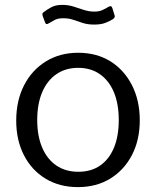

<svg xmlns="http://www.w3.org/2000/svg" viewBox="-20 -756 639 786"><path d="M299 10Q223.5 10 166.5 -24.6Q109.4 -59.3 77.9 -120.8Q46.4 -182.3 46.4 -262Q46.4 -344.6 78.7 -407.1Q110.9 -469.6 168.1 -504.8Q225.3 -540 300 -540Q376 -540 432.4 -504.7Q488.7 -469.4 520.4 -406.9Q552.2 -344.4 552.2 -263.4Q552.2 -183 520.3 -121.5Q488.4 -60 431.6 -25Q374.8 10 299 10ZM300.7 -52.8Q353.1 -52.8 390 -78.4Q427 -104.1 446.6 -151.6Q466.2 -199.1 466.2 -264.6Q466.2 -330.6 446.2 -378.5Q426.2 -426.3 388.9 -452.3Q351.6 -478.3 300 -478.3Q248.6 -478.3 210.8 -452.3Q173 -426.3 152.7 -378.5Q132.4 -330.6 132.4 -264.6Q132.4 -199.5 152.7 -151.8Q173 -104.1 210.8 -78.4Q248.6 -52.8 300.7 -52.8ZM442 -677.4Q430.3 -670 412.1 -662.7Q394 -655.4 365.9 -655.4Q339.1 -655.4 318.7 -661.9Q298.4 -668.5 280.1 -674.9Q261.9 -681.3 238.7 -681.3Q216.9 -681.3 204.1 -674.4Q191.3 -667.4 178.5 -659.9Q173.4 -656.8 170.1 -657.5Q166.8 -658.1 164.2 -665L154.5 -691.5Q153.2 -696.6 153.4 -699.5Q153.7 -702.3 158.1 -705.8Q174.2 -718.2 191.5 -727.1Q208.8 -736 234.4 -736Q259.1 -736 280.5 -729.3Q301.9 -722.6 323 -715.5Q344.1 -708.5 366.3 -708.5Q385.3 -708.5 398 -714.2Q410.8 -720 423.8 -727.8Q429.6 -731.3 433.7 -730.6Q437.8 -729.8 439.8 -723.1L449.4 -692.2Q452 -684.6 442 -677.4Z"/></svg>

Font: Libre Franklin Thin
Style: Regular
Weight: 100
Designer: Pablo Impallari, Rodrigo Fuenzalida, Nhung Nguyen
Foundry: Impallari Type
Version: Version 3.000